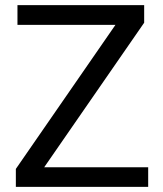

<svg xmlns="http://www.w3.org/2000/svg" viewBox="-20 -731 639 751"><path d="M152.8 -76.7H559.6V0H42V-70.3L431.6 -633.8H48.3V-710.9H543.9V-642.1Z"/></svg>

Font: RobotoDraft
Style: Regular
Weight: 400
Designer: Google
Foundry: Google
Version: Version 2.000988-w1; 2014